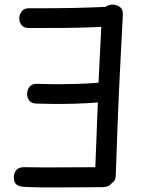

<svg xmlns="http://www.w3.org/2000/svg" viewBox="-20 -797 658 836"><path d="M424 18Q314 18 235.5 19Q157 20 89 17Q64 16 52 6.5Q40 -3 40 -24Q40 -44 51.5 -57Q63 -70 88 -69Q131 -68 177 -68Q223 -68 276.5 -68.5Q330 -69 395 -69L406 -351Q360 -347 307 -345.5Q254 -344 208.5 -344.5Q163 -345 139 -346Q118 -346 108 -358.5Q98 -371 98 -388Q98 -405 108 -418.5Q118 -432 139 -432Q163 -431 209.5 -430.5Q256 -430 309.5 -431.5Q363 -433 409 -437L421 -680Q346 -676 262.5 -675.5Q179 -675 105 -675Q84 -675 74 -687.5Q64 -700 64 -716Q64 -733 74 -747Q84 -761 105 -761Q137 -761 170 -761Q203 -761 237.5 -761.5Q272 -762 306 -762.5Q340 -763 373.5 -764.5Q407 -766 439 -767Q446 -772 454 -774.5Q462 -777 470 -777Q487 -777 501.5 -767Q516 -757 515 -734Q509 -618 503 -501Q497 -384 492.5 -267Q488 -150 484 -32Q484 -20 478.5 -11.5Q473 -3 465 2Q454 18 424 18Z"/></svg>

Font: Playpen Sans
Style: Regular
Weight: 400
Designer: Laura Meseguer, Veronika Burian, José Scaglione, Kostas Bartsokas, Vera Evstafieva, Tom Grace, Yorlmar Campos
Foundry: TypeTogether
Version: Version 2.000